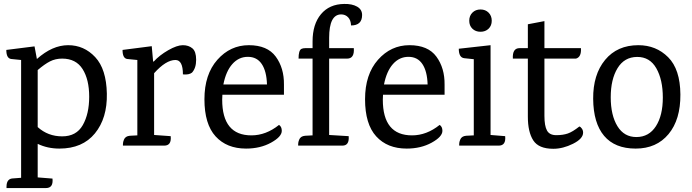

<svg xmlns="http://www.w3.org/2000/svg" viewBox="-20 -738 3506 973"><path d="M13 208Q13 166 48 166L87 163V-434L37 -439Q12 -442 12 -485L155 -503L167 -439Q245 -509 325.5 -509Q406 -509 462.5 -448.5Q519 -388 521.5 -263.5Q524 -139 461 -62Q398 15 281 15Q221 15 171 -9V161L246 167Q251 215 213 215H13ZM295 -441Q261 -441 233.5 -427Q206 -413 171 -383V-94Q223 -47 295 -47Q367 -47 399.5 -104Q432 -161 432 -248Q432 -335 398.5 -388Q365 -441 295 -441Z M953 -370Q938 -358 907 -361Q907 -434 869 -434Q821 -434 761 -367V-54L845 -48Q850 0 812 0H603V-8Q603 -18 608 -30Q615 -48 638 -50L676 -52V-434L625 -439Q601 -442 601 -485L749 -504L756 -426H759Q788 -458 832.5 -483.5Q877 -509 906.5 -509Q936 -509 955 -493Q974 -477 974 -435Q974 -393 953 -370Z M1419 -258H1107Q1106 -250 1106 -233Q1106 -52 1254 -52Q1328 -52 1394 -105Q1408 -96 1408 -75Q1408 -45 1353.5 -15Q1299 15 1227 15Q1129 15 1072.5 -47Q1016 -109 1016 -235Q1016 -361 1081.5 -435Q1147 -509 1241 -509Q1335 -509 1377.5 -451Q1420 -393 1419 -309ZM1112 -310H1333Q1331 -377 1306.5 -413.5Q1282 -450 1236 -450Q1190 -450 1157.5 -413.5Q1125 -377 1112 -310Z M1564 -494V-528Q1564 -615 1606.5 -666Q1649 -717 1724 -718Q1764 -719 1789.5 -704.5Q1815 -690 1815 -662Q1815 -609 1759 -609Q1758 -636 1744 -650.5Q1730 -665 1709 -665Q1648 -665 1648 -546V-494H1773Q1777 -441 1739 -441H1648V-54L1747 -48Q1751 0 1715 0H1491V-8Q1491 -18 1496 -30Q1503 -48 1526 -50L1564 -52V-441H1493Q1493 -482 1507 -490Q1515 -494 1527 -494Z M2233 -258H1921Q1920 -250 1920 -233Q1920 -52 2068 -52Q2142 -52 2208 -105Q2222 -96 2222 -75Q2222 -45 2167.5 -15Q2113 15 2041 15Q1943 15 1886.5 -47Q1830 -109 1830 -235Q1830 -361 1895.5 -435Q1961 -509 2055 -509Q2149 -509 2191.5 -451Q2234 -393 2233 -309ZM1926 -310H2147Q2145 -377 2120.5 -413.5Q2096 -450 2050 -450Q2004 -450 1971.5 -413.5Q1939 -377 1926 -310Z M2507 0H2307V-8Q2307 -18 2312 -30Q2319 -48 2342 -50L2381 -52V-438L2333 -443Q2305 -446 2305 -491L2466 -509V-54L2540 -48Q2545 0 2507 0ZM2456 -592.5Q2440 -577 2415 -577Q2390 -577 2374 -592.5Q2358 -608 2358 -633Q2358 -658 2374 -674Q2390 -690 2415 -690Q2440 -690 2456 -674Q2472 -658 2472 -633Q2472 -608 2456 -592.5Z M2739 -441V-151Q2739 -100 2752 -76.5Q2765 -53 2799 -53Q2833 -53 2857.5 -61.5Q2882 -70 2916 -97Q2923 -95 2929 -86Q2935 -77 2935 -66Q2935 -35 2884 -9.5Q2833 16 2784 16Q2710 16 2682.5 -26.5Q2655 -69 2655 -147V-441H2579Q2576 -494 2613 -494H2655V-615L2739 -631V-494H2924Q2927 -449 2899 -441Z M3109.5 -392.5Q3075 -336 3075 -245Q3075 -154 3109 -98.5Q3143 -43 3206 -43.5Q3269 -44 3304 -98.5Q3339 -153 3339 -243.5Q3339 -334 3306 -392Q3273 -450 3208.5 -449.5Q3144 -449 3109.5 -392.5ZM3215 -509Q3305 -509 3366 -448Q3427 -387 3428 -259.5Q3429 -132 3368 -58.5Q3307 15 3201.5 15Q3096 15 3041.5 -49.5Q2987 -114 2986 -237Q2985 -360 3046.5 -434.5Q3108 -509 3215 -509Z"/></svg>

Font: Karma Medium
Style: Regular
Weight: 500
Designer: Joana Correia
Foundry: Indian Type Foundry
Version: Version 1.202;PS 1.0;hotconv 1.0.78;makeotf.lib2.5.61930; tt